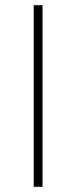

<svg xmlns="http://www.w3.org/2000/svg" viewBox="-20 -720 294 740"><path d="M110 -700H144V0H110Z"/></svg>

Font: Fivo Sans Thin
Style: Regular
Weight: 250
Foundry: Alexander Slobzheninov
Version: 1.0